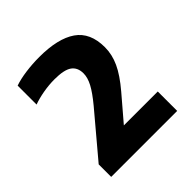

<svg xmlns="http://www.w3.org/2000/svg" viewBox="-145 -920 717 717"><g transform="rotate(-45 214.0 -561.0)"><path d="M40.5 -308V-374L182 -542Q213.5 -580 227.2 -606Q241 -632 241 -654.5Q241 -685.5 220 -700.5Q199 -715.5 148.5 -715.5Q118.5 -715.5 88 -710Q57.5 -704.5 34.5 -696V-796Q60.5 -805 96 -809.8Q131.5 -814.5 167 -814.5Q265 -814.5 315.8 -779.5Q366.5 -744.5 366.5 -667Q366.5 -628.5 349.2 -591Q332 -553.5 292 -506.5L183 -379L182.5 -410.5H389V-308Z"/></g></svg>

Font: Encode Sans Condensed Thin
Style: Bold
Weight: 700
Version: Version 3.002